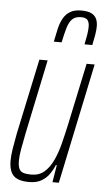

<svg xmlns="http://www.w3.org/2000/svg" viewBox="-53 -767 441 810"><g transform="rotate(5 167.0 -362.0)"><path d="M101 8Q72 8 53 0Q34 -8 25 -26.5Q16 -45 16 -75Q16 -96 20.5 -125Q25 -154 32 -190L100 -510H135L69 -195Q61 -155 56 -126.5Q51 -98 51 -78Q51 -56 56.5 -44Q62 -32 75 -28Q88 -24 108 -24Q141 -24 163 -43Q185 -62 200 -94Q215 -126 225 -165.5Q235 -205 244 -246L300 -510H334L227 0H200L212 -73H208Q200 -53 187 -34.5Q174 -16 153.5 -4Q133 8 101 8ZM154 -591Q160 -622 166 -647.5Q172 -673 183 -692Q194 -711 212 -721.5Q230 -732 258 -732Q286 -732 301 -724.5Q316 -717 322.5 -703.5Q329 -690 329 -671Q329 -655 325.5 -634.5Q322 -614 317 -591H284Q289 -614 292 -633Q295 -652 295 -666Q295 -685 287.5 -694.5Q280 -704 260 -704Q236 -704 223 -691.5Q210 -679 202.5 -654Q195 -629 187 -591Z"/></g></svg>

Font: Saira UltraCondensed Thin
Style: Italic
Weight: 250
Width: 1
Italic angle: -12°
Designer: Hector Gatti with collaboration of the Omnibus-Type team
Foundry: Omnibus-Type
Version: Version 1.101